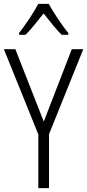

<svg xmlns="http://www.w3.org/2000/svg" viewBox="-20 -967 448 987"><path d="M231 -947H177C154 -903 109 -837 78 -797V-788H111C140 -816 175 -861 204 -898C234 -860 267 -818 297 -788H331V-797C304 -830 255 -901 231 -947ZM205 -342 59 -714H0L177 -276V0H232V-277L408 -714H349Z"/></svg>

Font: Noto Sans Arabic UI Cn Lt
Style: Regular
Weight: 300
Width: 3
Designer: Monotype Design Team, Nadine Chahine and Nizar Qandah
Foundry: Monotype Imaging Inc.
Version: Version 2.010